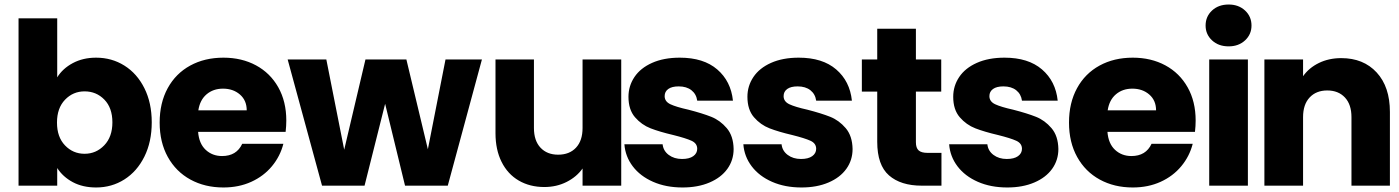

<svg xmlns="http://www.w3.org/2000/svg" viewBox="-20 -821 6185 849"><path d="M405 -566Q474 -566 530 -531Q586 -496 618.5 -431Q651 -366 651 -280Q651 -194 618.5 -128.5Q586 -63 530 -27.5Q474 8 405 8Q346 8 302 -15.5Q258 -39 233 -78V0H62V-740H233V-479Q257 -518 302 -542Q347 -566 405 -566ZM354 -417Q303 -417 267.5 -380Q232 -343 232 -279Q232 -215 267.5 -178Q303 -141 354 -141Q405 -141 441 -178.5Q477 -216 477 -280Q477 -344 441.5 -380.5Q406 -417 354 -417Z M1243 -238H856Q860 -186 889.5 -158.5Q919 -131 962 -131Q1026 -131 1051 -185H1233Q1219 -130 1182.5 -86Q1146 -42 1091 -17Q1036 8 968 8Q886 8 822 -27Q758 -62 722 -127Q686 -192 686 -279Q686 -366 721.5 -431Q757 -496 821 -531Q885 -566 968 -566Q1049 -566 1112 -532Q1175 -498 1210.5 -435Q1246 -372 1246 -288Q1246 -264 1243 -238ZM1071 -333Q1071 -377 1041 -403Q1011 -429 966 -429Q923 -429 893.5 -404Q864 -379 857 -333Z M2111 -558 1960 0H1771L1683 -362L1592 0H1404L1252 -558H1423L1502 -159L1596 -558H1777L1872 -161L1950 -558Z M2727 -558V0H2556V-76Q2530 -39 2485.5 -16.5Q2441 6 2387 6Q2323 6 2274 -22.5Q2225 -51 2198 -105Q2171 -159 2171 -232V-558H2341V-255Q2341 -199 2370 -168Q2399 -137 2448 -137Q2498 -137 2527 -168Q2556 -199 2556 -255V-558Z M2741 -183H2910Q2913 -154 2937 -136Q2961 -118 2996 -118Q3028 -118 3045.5 -130.5Q3063 -143 3063 -163Q3063 -187 3038 -198.5Q3013 -210 2957 -224Q2897 -238 2857 -253.5Q2817 -269 2788 -302.5Q2759 -336 2759 -393Q2759 -441 2785.5 -480.5Q2812 -520 2863.5 -543Q2915 -566 2986 -566Q3091 -566 3151.5 -514Q3212 -462 3221 -376H3063Q3059 -405 3037.5 -422Q3016 -439 2981 -439Q2951 -439 2935 -427.5Q2919 -416 2919 -396Q2919 -372 2944.5 -360Q2970 -348 3024 -336Q3086 -320 3125 -304.5Q3164 -289 3193.5 -254.5Q3223 -220 3224 -162Q3224 -113 3196.5 -74.5Q3169 -36 3117.5 -14Q3066 8 2998 8Q2925 8 2868 -17Q2811 -42 2778 -85.5Q2745 -129 2741 -183Z M3267 -183H3436Q3439 -154 3463 -136Q3487 -118 3522 -118Q3554 -118 3571.5 -130.5Q3589 -143 3589 -163Q3589 -187 3564 -198.5Q3539 -210 3483 -224Q3423 -238 3383 -253.5Q3343 -269 3314 -302.5Q3285 -336 3285 -393Q3285 -441 3311.5 -480.5Q3338 -520 3389.5 -543Q3441 -566 3512 -566Q3617 -566 3677.5 -514Q3738 -462 3747 -376H3589Q3585 -405 3563.5 -422Q3542 -439 3507 -439Q3477 -439 3461 -427.5Q3445 -416 3445 -396Q3445 -372 3470.5 -360Q3496 -348 3550 -336Q3612 -320 3651 -304.5Q3690 -289 3719.5 -254.5Q3749 -220 3750 -162Q3750 -113 3722.5 -74.5Q3695 -36 3643.5 -14Q3592 8 3524 8Q3451 8 3394 -17Q3337 -42 3304 -85.5Q3271 -129 3267 -183Z M4143 -145V0H4056Q3963 0 3911 -45.5Q3859 -91 3859 -194V-416H3791V-558H3859V-694H4030V-558H4142V-416H4030V-192Q4030 -167 4042 -156Q4054 -145 4082 -145Z M4177 -183H4346Q4349 -154 4373 -136Q4397 -118 4432 -118Q4464 -118 4481.5 -130.5Q4499 -143 4499 -163Q4499 -187 4474 -198.5Q4449 -210 4393 -224Q4333 -238 4293 -253.5Q4253 -269 4224 -302.5Q4195 -336 4195 -393Q4195 -441 4221.5 -480.5Q4248 -520 4299.5 -543Q4351 -566 4422 -566Q4527 -566 4587.5 -514Q4648 -462 4657 -376H4499Q4495 -405 4473.5 -422Q4452 -439 4417 -439Q4387 -439 4371 -427.5Q4355 -416 4355 -396Q4355 -372 4380.5 -360Q4406 -348 4460 -336Q4522 -320 4561 -304.5Q4600 -289 4629.5 -254.5Q4659 -220 4660 -162Q4660 -113 4632.5 -74.5Q4605 -36 4553.5 -14Q4502 8 4434 8Q4361 8 4304 -17Q4247 -42 4214 -85.5Q4181 -129 4177 -183Z M5264 -238H4877Q4881 -186 4910.5 -158.5Q4940 -131 4983 -131Q5047 -131 5072 -185H5254Q5240 -130 5203.5 -86Q5167 -42 5112 -17Q5057 8 4989 8Q4907 8 4843 -27Q4779 -62 4743 -127Q4707 -192 4707 -279Q4707 -366 4742.5 -431Q4778 -496 4842 -531Q4906 -566 4989 -566Q5070 -566 5133 -532Q5196 -498 5231.5 -435Q5267 -372 5267 -288Q5267 -264 5264 -238ZM5092 -333Q5092 -377 5062 -403Q5032 -429 4987 -429Q4944 -429 4914.5 -404Q4885 -379 4878 -333Z M5311 -708Q5311 -748 5339.5 -774.5Q5368 -801 5413 -801Q5457 -801 5485.5 -774.5Q5514 -748 5514 -708Q5514 -669 5485.5 -642.5Q5457 -616 5413 -616Q5368 -616 5339.5 -642.5Q5311 -669 5311 -708ZM5498 -558V0H5327V-558Z M6126 -326V0H5956V-303Q5956 -359 5927 -390Q5898 -421 5849 -421Q5800 -421 5771 -390Q5742 -359 5742 -303V0H5571V-558H5742V-484Q5768 -521 5812 -542.5Q5856 -564 5911 -564Q6009 -564 6067.5 -500.5Q6126 -437 6126 -326Z"/></svg>

Font: Poppins A&M
Style: Bold-A&M
Weight: 700
Designer: Ninad Kale (Devanagari), Jonny Pinhorn (Latin)
Foundry: Indian Type Foundry
Version: 4.004